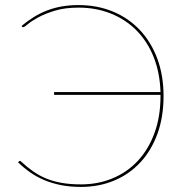

<svg xmlns="http://www.w3.org/2000/svg" viewBox="-20 -728 732 756"><path d="M65 -626Q89 -646 113.8 -661.2Q138.5 -676.5 166 -687Q193.5 -697.5 224 -702.8Q254.5 -708 289 -708Q363.5 -708 425.2 -682.2Q487 -656.5 531.2 -609.2Q575.5 -562 599.8 -496Q624 -430 624 -350Q624 -267 599.8 -200.8Q575.5 -134.5 532 -88Q488.5 -41.5 429 -16.8Q369.5 8 299 8Q255.5 8 219.5 0.8Q183.5 -6.5 153.5 -19.2Q123.5 -32 98.2 -49.8Q73 -67.5 51 -89L55.5 -93Q57 -94.5 59 -94.5Q60.5 -94.5 63 -92Q86 -70.5 109.8 -53.8Q133.5 -37 161.2 -25.5Q189 -14 222.5 -8Q256 -2 299 -2Q366 -2 423.2 -25.8Q480.5 -49.5 522.5 -94.5Q564.5 -139.5 588.2 -204Q612 -268.5 612 -350V-354.5H193V-365.5H612Q609.5 -442.5 584.8 -504Q560 -565.5 517.2 -608.5Q474.5 -651.5 416.2 -674.8Q358 -698 289 -698Q235.5 -698 196.2 -686Q157 -674 130.5 -659.5Q104 -645 89.8 -633Q75.5 -621 72 -621Q68 -621 67 -623Z"/></svg>

Font: Lato 2
Style: Regular
Weight: 100
Designer: Lukasz Dziedzic with Adam Twardoch and Botio Nikoltchev
Foundry: tyPoland Lukasz Dziedzic
Version: Version 2.015; 2015-08-06; http://www.latofonts.com/